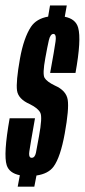

<svg xmlns="http://www.w3.org/2000/svg" viewBox="-33 -696 316 716"><path d="M33 0 41 -42.5Q1.5 -50.5 -8 -80Q-21 -120 3 -255H97.5Q80 -156.5 76.5 -132Q73.5 -113 80.5 -108.5Q82.5 -107.5 85 -107.5Q97 -107.5 101 -126.2Q105 -145 112.5 -188.5Q125.5 -258.5 117.5 -275.2Q109.5 -292 78.5 -307.5Q35 -326.5 30.5 -358.5Q26 -390.5 41.5 -477.5Q55.5 -555 82.5 -596Q103 -626.5 146.5 -634L153.5 -675.5H216L208.5 -633.5Q249.5 -625.5 258.5 -592.5Q271 -548 248.5 -424H154Q170 -511.5 174 -540.5Q177.5 -564 170 -568.5Q168.5 -569.5 166.5 -569.5Q154.5 -569.5 149 -545.2Q143.5 -521 136 -479.5Q125 -420 133.2 -405.8Q141.5 -391.5 171.5 -377Q214 -358.5 219.5 -324Q225 -289.5 208.5 -198.5Q192.5 -110 167 -75Q147.5 -48 103 -41.5L95 0Z"/></svg>

Font: Anybody UltraCondensed Medium
Style: Italic
Weight: 500
Width: 1
Italic angle: -10°
Designer: Tyler Finck
Foundry: Etcetera Type Company
Version: Version 1.010; ttfautohint (v1.8.3) -l 8 -r 50 -G 200 -x 14 